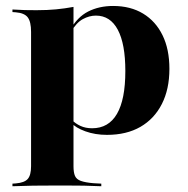

<svg xmlns="http://www.w3.org/2000/svg" viewBox="-20 -451 644 657"><path d="M158.9 183.9Q121.8 183.9 93.1 184.3Q64.5 184.7 22.6 186.3V177.4L33.9 176.6Q63.7 174.2 75 161.3Q86.3 148.4 86.3 117.7V-209.7H231.5V117.7Q231.5 139.5 236.7 151.2Q241.9 162.9 256.9 168.1Q271.8 173.4 298.4 175.8L326.6 177.4V186.3Q293.5 184.7 266.9 184.3Q240.3 183.9 215.3 183.9Q190.3 183.9 158.9 183.9ZM366.9 -430.6Q426.6 -430.6 469.8 -404.4Q512.9 -378.2 536.3 -330.2Q559.7 -282.3 559.7 -215.3Q559.7 -146 533.9 -95.2Q508.1 -44.4 460.5 -16.9Q412.9 10.5 346 10.5Q305.6 10.5 272.2 -1.6Q238.7 -13.7 224.2 -30.6L226.6 -40.3Q237.9 -28.2 255.2 -20.2Q272.6 -12.1 295.2 -12.1Q351.6 -12.1 380.2 -61.3Q408.9 -110.5 408.9 -208.1Q408.9 -300.8 383.1 -349.2Q357.3 -397.6 308.1 -397.6Q285.5 -397.6 263.3 -385.5Q241.1 -373.4 221.8 -340.3L219.4 -347.6Q244.4 -392.7 281.9 -411.7Q319.4 -430.6 366.9 -430.6ZM86.3 -209.7V-341.9Q86.3 -376.6 75 -391.5Q63.7 -406.5 33.9 -408.9L22.6 -409.7V-418.5Q48.4 -416.9 65.3 -416.5Q82.3 -416.1 104.8 -416.1Q141.9 -416.1 171.8 -419Q201.6 -421.8 231.5 -427.4V-418.5V-209.7Z"/></svg>

Font: Playfair 144pt SemiExpanded Black
Style: Regular
Weight: 900
Width: 6
Designer: Claus Eggers Sørensen
Foundry: Claus Eggers Sørensen
Version: Version 2.203